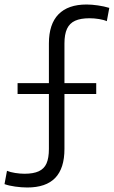

<svg xmlns="http://www.w3.org/2000/svg" viewBox="-28 -727 505 852"><path d="M93 105Q68 105 39.5 101Q11 97 -8 90L3 31Q17 37 39 40.5Q61 44 81 44Q120 44 144 33Q168 22 178.5 -2Q189 -26 189 -66V-534Q189 -620 231.5 -663.5Q274 -707 356 -707Q379 -707 406.5 -703Q434 -699 457 -692L446 -633Q433 -639 411.5 -642.5Q390 -646 369 -646Q330 -646 305.5 -635Q281 -624 269.5 -599.5Q258 -575 258 -534V-66Q258 20 217 62.5Q176 105 93 105ZM50 -358H399V-310H50Z"/></svg>

Font: Pathway Extreme 28pt Light
Style: Regular
Weight: 300
Designer: Eduardo Rodriguez Tunni
Foundry: Eduardo Rodriguez Tunni
Version: Version 1.001;gftools[0.9.26]